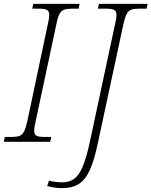

<svg xmlns="http://www.w3.org/2000/svg" viewBox="-35 -734 784 994"><path d="M-15 0 -10 -25H27Q51 -25 66 -30.5Q81 -36 90 -54Q99 -72 107 -109L212 -606Q216 -622 218 -635Q220 -648 220 -656Q220 -677 207.5 -683Q195 -689 169 -689H132L137 -714H377L372 -689H335Q311 -689 296 -683.5Q281 -678 272 -660Q263 -642 256 -605L150 -108Q142 -74 142 -58Q142 -37 154.5 -31Q167 -25 194 -25H230L225 0ZM287 240Q263 240 245 237Q227 234 209 229L219 201Q231 205 252 207.5Q273 210 288 210Q323 210 348 192.5Q373 175 391.5 132Q410 89 427 15L560 -606Q568 -640 568 -656Q568 -677 555 -683Q542 -689 516 -689H472L477 -714H729L724 -689H683Q658 -689 643.5 -683.5Q629 -678 620 -660Q611 -642 603 -605L470 14Q452 99 429 148.5Q406 198 372 219Q338 240 287 240Z"/></svg>

Font: Noto Serif ExtraLight
Style: Italic
Weight: 200
Italic angle: -12°
Designer: Monotype Design Team
Foundry: Monotype Imaging Inc.
Version: Version 2.014; ttfautohint (v1.8.4.7-5d5b)